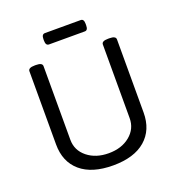

<svg xmlns="http://www.w3.org/2000/svg" viewBox="-121 -748 782 851"><g transform="rotate(-20 269.5 -322.5)"><path d="M185.1 -596.5Q169.6 -596.5 169.6 -619.5V-627.4Q169.6 -650 185.1 -650H353.9Q368.6 -650 368.6 -627.4V-619.5Q368.6 -596.5 353.9 -596.5ZM269.5 4.8Q170 4.8 116.3 -41.2Q62.6 -87.2 62.6 -169.6V-514.5Q62.6 -530.7 93.5 -530.7H99.1Q129.2 -530.7 129.2 -514.5V-167.3Q129.2 -116.9 169 -84.8Q208.9 -52.7 269.5 -52.7Q330.6 -52.7 369.8 -85Q409 -117.3 409 -167.3V-514.5Q409 -530.7 439.2 -530.7H445.5Q475.6 -530.7 475.6 -514.5V-169.6Q475.6 -87.6 422.1 -41.4Q368.6 4.8 269.5 4.8Z"/></g></svg>

Font: Jaldi
Style: Regular
Weight: 400
Designer: Pablo Cosgaya and Nicolas Silva
Foundry: Omnibus-Type
Version: Version 1.001;PS 001.001;hotconv 1.0.70;makeotf.lib2.5.58329